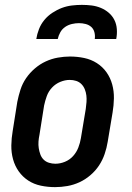

<svg xmlns="http://www.w3.org/2000/svg" viewBox="-20 -760 540 788"><path d="M206 8Q176 8 147.5 2Q119 -4 96 -19Q73 -34 57 -56.5Q41 -79 33.5 -106.5Q26 -134 26.5 -163.5Q27 -193 32 -222L51 -342Q56 -367 64 -392Q72 -417 87 -439Q102 -461 123 -479Q144 -497 168 -508Q192 -519 217.5 -523.5Q243 -528 267 -528Q297 -528 325.5 -522Q354 -516 377.5 -501Q401 -486 417 -463.5Q433 -441 440.5 -413.5Q448 -386 447.5 -356.5Q447 -327 442 -298L422 -178Q418 -153 409.5 -128Q401 -103 386.5 -81Q372 -59 351 -41Q330 -23 306 -12Q282 -1 256.5 3.5Q231 8 206 8ZM207 -88Q227 -88 246.5 -96Q266 -104 280 -119.5Q294 -135 301.5 -154.5Q309 -174 312 -193L332 -313Q334 -327 335 -341Q336 -355 334.5 -368Q333 -381 328 -393.5Q323 -406 314 -415Q305 -424 292.5 -428Q280 -432 266 -432Q247 -432 227.5 -424Q208 -416 193.5 -400.5Q179 -385 172 -365.5Q165 -346 161 -327L142 -207Q139 -193 138 -179Q137 -165 139 -152Q141 -139 145.5 -126.5Q150 -114 159 -105Q168 -96 181 -92Q194 -88 207 -88ZM129 -600Q132 -620 140 -640.5Q148 -661 162 -678Q176 -695 195 -707.5Q214 -720 234 -727.5Q254 -735 275 -737.5Q296 -740 316 -740Q337 -740 356.5 -737.5Q376 -735 394 -727.5Q412 -720 426.5 -707.5Q441 -695 449.5 -678Q458 -661 459.5 -640.5Q461 -620 457 -600H369Q371 -614 367.5 -627.5Q364 -641 354.5 -649.5Q345 -658 331.5 -661.5Q318 -665 304 -665Q290 -665 275 -661.5Q260 -658 247.5 -649.5Q235 -641 227.5 -627.5Q220 -614 217 -600Z"/></svg>

Font: Iosevka SS04
Style: Bold Italic
Weight: 700
Italic angle: -9°
Monospace: yes
Designer: Belleve Invis
Foundry: Belleve Invis
Version: Version 19.0.0; ttfautohint (v1.8.4)